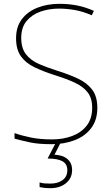

<svg xmlns="http://www.w3.org/2000/svg" viewBox="-20 -744 583 1004"><path d="M489 -180Q489 -116 456.5 -73.5Q424 -31 369.5 -10.5Q315 10 250 10Q181 10 136.5 0.5Q92 -9 56 -19V-48Q96 -34 143.5 -24.5Q191 -15 252 -15Q309 -15 356.5 -32.5Q404 -50 433 -86.5Q462 -123 462 -181Q462 -231 438 -261.5Q414 -292 369.5 -312.5Q325 -333 263 -352Q205 -371 160 -392.5Q115 -414 89.5 -449.5Q64 -485 64 -544Q64 -604 94.5 -644Q125 -684 176.5 -704Q228 -724 291 -724Q338 -724 382.5 -715.5Q427 -707 471 -687L460 -664Q414 -684 371.5 -691.5Q329 -699 289 -699Q236 -699 191 -683Q146 -667 118.5 -633.5Q91 -600 91 -546Q91 -492 116 -460Q141 -428 183.5 -409.5Q226 -391 277 -375Q341 -355 388.5 -332.5Q436 -310 462.5 -274.5Q489 -239 489 -180ZM357 145Q357 188 325 214Q293 240 244 240Q210 240 187 234V210Q200 214 212.5 215Q225 216 244 216Q282 216 307 198Q332 180 332 146Q332 114 307 99.5Q282 85 229 85L273 0H298L265 65Q309 67 333 88Q357 109 357 145Z"/></svg>

Font: Noto Sans Sinhala UI Thin
Style: Regular
Weight: 100
Designer: Jelle Bosma - Monotype Design Team
Foundry: Monotype Imaging Inc.
Version: Version 2.006; ttfautohint (v1.8.4.7-5d5b)